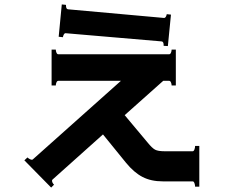

<svg xmlns="http://www.w3.org/2000/svg" viewBox="-20 -807 1040 867"><path d="M277 -657H276Q271 -657 268 -651Q265 -645 264 -639L245 -641L259 -787L278 -785V-782Q278 -766 287 -765L720 -726H721Q726 -726 729 -731.5Q732 -737 733 -743L752 -741L738 -599L719 -600V-603Q719 -619 710 -620ZM880 -148V36H861Q861 28 858 20Q855 12 850 12H715Q662 12 623.5 -8Q585 -28 549 -72L445 -200L217 4Q215 5 215 9Q215 18 224 27L211 40L90 -83L104 -96Q109 -91 116.5 -87.5Q124 -84 128 -87L526 -442H243Q238 -442 235 -435Q232 -428 232 -421H213V-583H232Q232 -576 235 -569Q238 -562 243 -562H744Q749 -562 752 -569Q755 -576 755 -583H774V-421H755Q755 -428 752 -435Q749 -442 744 -442H717L543 -287L646 -164Q667 -138 680.5 -131Q694 -124 723 -124H850Q855 -124 858 -132Q861 -140 861 -148Z"/></svg>

Font: Aoboshi One
Style: Regular
Weight: 400
Designer: IKIMOJI
Foundry: Natsumi Matsuba
Version: Version 1.000; ttfautohint (v1.8.3)